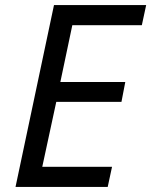

<svg xmlns="http://www.w3.org/2000/svg" viewBox="-20 -734 594 754"><path d="M41 0 192 -714H554L537 -635H264L217 -412H472L457 -334H201L146 -79H420L403 0Z"/></svg>

Font: Noto Sans
Style: Italic
Weight: 400
Italic angle: -12°
Designer: Monotype Design Team
Foundry: Monotype Imaging Inc.
Version: Version 2.013; ttfautohint (v1.8.4.7-5d5b)